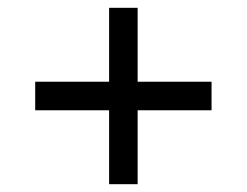

<svg xmlns="http://www.w3.org/2000/svg" viewBox="-20 -568 632 491"><path d="M259 -286H70V-359H259V-548H332V-359H521V-286H332V-97H259Z"/></svg>

Font: hexsinhala15
Style: Book
Weight: 400
Designer: Jelle Bosma - Monotype Design Team
Foundry: Monotype Imaging Inc.
Version: Version 2.003